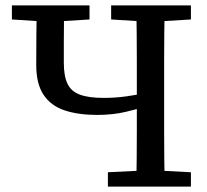

<svg xmlns="http://www.w3.org/2000/svg" viewBox="-20 -690 764 710"><path d="M149 -610 24 -618V-670H311V-618L181 -610ZM340 -265Q269 -265 218.5 -282Q168 -299 141 -339.5Q114 -380 114 -450Q114 -505 114.5 -560.5Q115 -616 116 -670H217Q217 -635 216.5 -599.5Q216 -564 216 -529Q216 -494 216 -458Q216 -409 229.5 -380.5Q243 -352 275.5 -340Q308 -328 363 -328Q408 -328 449.5 -334Q491 -340 529 -348V-299Q494 -288 445.5 -276.5Q397 -265 340 -265ZM379 0V-53L520 -60H553L686 -53V0ZM484 0Q485 -52 485.5 -103.5Q486 -155 486 -207.5Q486 -260 486 -313V-360Q486 -412 486 -463.5Q486 -515 485.5 -567Q485 -619 484 -670H589Q588 -619 587.5 -567.5Q587 -516 587 -464Q587 -412 587 -360V-311Q587 -260 587 -208Q587 -156 587.5 -104Q588 -52 589 0ZM520 -610 391 -618V-670H686V-618L553 -610Z"/></svg>

Font: Source Serif 4
Style: Regular
Weight: 400
Designer: Frank Grießhammer
Foundry: Adobe Systems Incorporated
Version: Version 4.004;hotconv 1.0.116;makeotfexe 2.5.65601